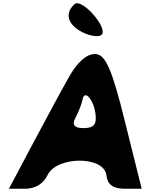

<svg xmlns="http://www.w3.org/2000/svg" viewBox="-20 -1217 916 1187"><path d="M407 -742C363 -665 261 -475 181 -325L35 -50H135C197 -50 249 -81 273 -133C330 -254 625 -254 638 -133C644 -76 680 -50 751 -50H856L752 -467C672 -792 631 -883 568 -883C515 -883 459 -834 407 -742ZM571 -508C578 -446 558 -425 496 -425C438 -425 423 -445 448 -492C468 -530 486 -577 490 -600C501 -669 561 -600 571 -508ZM442 -1192C377 -1136 398 -1063 491 -1017C541 -992 596 -986 610 -1004C645 -1050 485 -1229 442 -1192Z"/></svg>

Font: Hussar Skorodowane
Style: Ky
Weight: 700
Foundry: Cannot Into Space Fonts
Version: Version 0.892